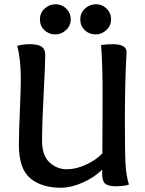

<svg xmlns="http://www.w3.org/2000/svg" viewBox="-20 -874 683 904"><path d="M61 -658Q87 -666 120 -666Q158 -666 175.5 -654.5Q193 -643 193 -615Q193 -574 185.5 -431.5Q178 -289 178 -210Q178 -142 213 -109.5Q248 -77 295 -77Q338 -77 385.5 -99Q433 -121 462 -152Q462 -159 462 -183.5Q462 -208 462.5 -270.5Q463 -333 463 -431Q463 -571 456 -662Q487 -666 511 -666Q576 -666 576 -628Q576 -626 574 -591Q572 -556 570 -481.5Q568 -407 568 -309Q568 -154 571 -101.5Q574 -49 587 -5Q565 3 525 3Q489 3 475 -9.5Q461 -22 461 -56V-75Q422 -37 367.5 -13.5Q313 10 267 10Q176 10 122.5 -34.5Q69 -79 69 -192Q69 -251 73.5 -352Q78 -453 78 -501Q78 -596 61 -658ZM430 -712Q400 -712 379 -732Q358 -752 358 -783Q358 -813 380 -833.5Q402 -854 432 -854Q461 -854 482 -833.5Q503 -813 503 -783Q503 -753 481 -732.5Q459 -712 430 -712ZM240 -712Q210 -712 189 -732Q168 -752 168 -783Q168 -813 190 -833.5Q212 -854 242 -854Q271 -854 292 -833.5Q313 -813 313 -783Q313 -753 291 -732.5Q269 -712 240 -712Z"/></svg>

Font: Overlock
Style: Bold
Weight: 700
Designer: Dario Muhafara
Foundry: Dario Manuel Muhafara
Version: Version 1.002